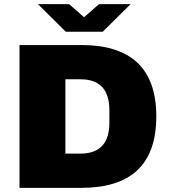

<svg xmlns="http://www.w3.org/2000/svg" viewBox="-20 -905 818 925"><path d="M163 -885 297 -752H475L609 -885H457L385 -822L313 -885ZM74 0H372C607 0 733 -109 733 -344C733 -579 607 -688 372 -688H74ZM295 -165V-523H368C465 -523 507 -468 507 -374V-314C507 -220 465 -165 368 -165Z"/></svg>

Font: Archivo Black
Style: Regular
Weight: 900
Designer: Hector Gatti
Foundry: Omnibus-Type
Version: Version 2.001